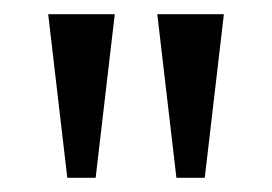

<svg xmlns="http://www.w3.org/2000/svg" viewBox="-20 -734 384 271"><path d="M229 -483 202 -714H296L269 -483ZM75 -483 48 -714H142L115 -483Z"/></svg>

Font: Noto Serif Bengali ExtraCondensed
Style: Regular
Weight: 400
Width: 2
Designer: Juan Bruce, Universal Thirst, Indian Type Foundry and the Monotype Design Team.
Foundry: Monotype Imaging Inc.
Version: Version 2.003; ttfautohint (v1.8.4.7-5d5b)